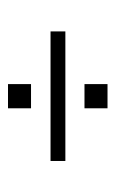

<svg xmlns="http://www.w3.org/2000/svg" viewBox="78 -644 295 492"><g transform="rotate(90 226.0 -397.5)"><path d="M195 -466V-525H257V-466ZM60 -379V-417H392V-379ZM195 -270V-329H257V-270Z"/></g></svg>

Font: Big Shoulders Text Thin
Style: Regular
Weight: 100
Designer: Patric King
Foundry: XO Type Co
Version: Version 1.000; ttfautohint (v1.8.2)